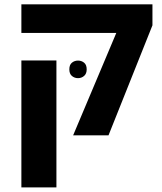

<svg xmlns="http://www.w3.org/2000/svg" viewBox="-20 -609 729 864"><path d="M468.3 0H309.1L503.4 -460.9H76.2V-589.4H666V-495.1ZM233.9 234.4H76.2V-336.9H233.9ZM292 -296.9Q292 -317.4 303.7 -326.9Q315.4 -336.4 331.1 -336.4Q346.7 -336.4 358.4 -326.9Q370.1 -317.4 370.1 -296.9Q370.1 -277.3 358.4 -267.3Q346.7 -257.3 331.1 -257.3Q315.4 -257.3 303.7 -267.1Q292 -276.9 292 -296.9Z"/></svg>

Font: Lunasima
Style: Bold
Weight: 700
Designer: The DocRepair Project, Monotype Design Team
Foundry: Google
Version: Version 2.009